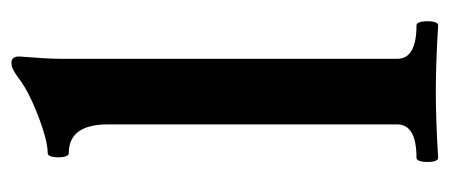

<svg xmlns="http://www.w3.org/2000/svg" viewBox="-240 -524 769 328"><g transform="rotate(-90 144.0 -360.5)"><path d="M38 4Q33 4 31.5 -5Q30 -14 31.5 -23.5Q33 -33 38 -33Q95 -33 95 -66V-560Q95 -627 46 -627Q41 -627 39.5 -636Q38 -645 39.5 -654Q41 -663 46 -663Q61 -663 86 -671Q111 -679 136 -690.5Q161 -702 177 -715Q186 -721 190.5 -723Q195 -725 200 -725Q211 -725 211 -712Q209 -685 208 -669Q207 -653 207 -636V-66Q207 -33 264 -33Q269 -33 270.5 -23.5Q272 -14 270.5 -5Q269 4 264 4Q233 2 203.5 1Q174 0 151 0Q128 0 98.5 1Q69 2 38 4Z"/></g></svg>

Font: Junicode SmExp
Style: Bold
Weight: 700
Width: 6
Designer: Peter S. Baker
Version: Version 2.205; ttfautohint (v1.8.4)